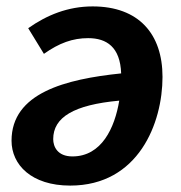

<svg xmlns="http://www.w3.org/2000/svg" viewBox="-20 -564 566 599"><path d="M269 -544C192 -544 126 -517 68 -476L117 -396C165 -430 207 -445 255 -445C313 -445 355 -417 358 -335C184 -317 16 -274 16 -125C16 -50 78 15 199 15C412 15 487 -180 487 -324C487 -458 413 -544 269 -544ZM206 -76C159 -76 146 -107 146 -130C146 -198 210 -237 352 -250C338 -165 297 -76 206 -76Z"/></svg>

Font: Fira Sans Medium
Style: Italic
Weight: 500
Italic angle: -8°
Designer: bBox Type GmbH & Carrois Corporate GbR & Edenspiekermann AG
Foundry: bBox Type GmbH & Carrois Corporate GbR & Edenspiekermann AG
Version: Version 4.301;PS 004.301;hotconv 1.0.88;makeotf.lib2.5.64775